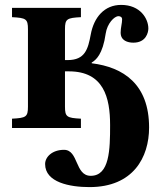

<svg xmlns="http://www.w3.org/2000/svg" viewBox="-20 -522 658 783"><path d="M29 0H310V-38C253 -41 245 -45 245 -87V-231H261C403 -231 429 -124 429 -12C429 88 427 195 350 195C285 195 301 89 241 89C193 89 164 118 164 147C164 222 265 241 345 241C523 241 588 120 588 -2C588 -179 483 -248 354 -264V-267C371 -277 399 -300 411 -385C417 -426 446 -456 463 -456C470 -456 478 -453 478 -443C478 -427 472 -409 472 -389C472 -356 501 -348 524 -348C576 -348 585 -390 585 -406C585 -445 553 -502 474 -502C406 -502 363 -452 350 -381C339 -322 327 -277 256 -277H245V-403C245 -445 253 -449 310 -452V-490H29V-452C86 -449 94 -445 94 -403V-87C94 -45 86 -41 29 -38Z"/></svg>

Font: Heuristica
Style: Bold
Weight: 700
Version: Version 1.0.1